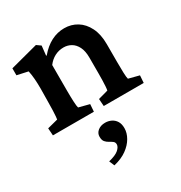

<svg xmlns="http://www.w3.org/2000/svg" viewBox="-169 -554 898 955"><g transform="rotate(-30 280.5 -76.0)"><path d="M21.5 0 18.6 -42 79.1 -57.6Q80.1 -61.5 81.1 -73.7Q82 -85.9 83 -106.9Q84 -127.9 84 -157.2L85 -231.4Q85 -262.7 83 -288.1Q81.1 -313.5 76.2 -335.9L13.7 -349.6V-389.6L172.9 -431.6L196.3 -415L190.4 -360.4L193.4 -359.4Q224.6 -396.5 260.3 -415Q295.9 -433.6 335.9 -433.6Q376 -433.6 408.7 -413.6Q441.4 -393.6 460.9 -354.5Q480.5 -315.4 480.5 -258.8V-157.2Q480.5 -124 481.4 -95.2Q482.4 -66.4 485.4 -57.6L545.9 -42L543 0H313.5L310.5 -42L367.2 -57.6Q369.1 -65.4 370.1 -80.1Q371.1 -94.7 371.6 -114.3Q372.1 -133.8 372.1 -154.3V-244.1Q372.1 -282.2 359.9 -306.2Q347.7 -330.1 328.1 -341.3Q308.6 -352.5 285.2 -352.5Q257.8 -352.5 234.4 -340.3Q210.9 -328.1 193.4 -304.7V-160.2Q193.4 -123 194.8 -94.2Q196.3 -65.4 199.2 -57.6L259.8 -42L256.8 0ZM211.9 282.2 199.2 252Q240.2 242.2 257.3 227.1Q274.4 211.9 274.4 197.3Q274.4 185.5 266.1 179.2Q257.8 172.9 246.6 167Q235.4 161.1 227.1 151.4Q218.8 141.6 218.8 122.1Q218.8 101.6 235.4 88.4Q252 75.2 277.3 75.2Q295.9 75.2 312 83Q328.1 90.8 337.9 106.4Q347.7 122.1 347.7 146.5Q347.7 173.8 332 201.2Q316.4 228.5 286.6 250Q256.8 271.5 211.9 282.2Z"/></g></svg>

Font: Crimson Pro SemiBold
Style: Regular
Weight: 600
Designer: Jacques Le Bailly
Foundry: Baron von Fonthausen
Version: Version 1.003